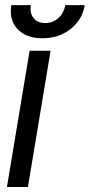

<svg xmlns="http://www.w3.org/2000/svg" viewBox="-20 -749 359 769"><path d="M7.8 0 98.6 -545.9H182.6L91.8 0ZM150.4 -595.7Q85 -595.7 50.3 -632.6Q15.6 -669.4 25.4 -728.5H103.5Q98.6 -696.8 114.3 -676.8Q129.9 -656.7 160.6 -656.7Q191.4 -656.7 213.9 -676.8Q236.3 -696.8 241.2 -728.5H319.3Q313 -689 289.3 -659.2Q265.6 -629.4 230 -612.5Q194.3 -595.7 150.4 -595.7Z"/></svg>

Font: Inter Tight
Style: Italic
Weight: 400
Italic angle: -9.39999°
Designer: Rasmus Andersson
Foundry: rsms
Version: Version 3.002